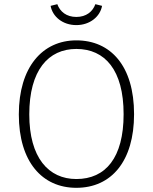

<svg xmlns="http://www.w3.org/2000/svg" viewBox="-20 -887 731 918"><path d="M345 -767C410 -767 459 -808 468 -859L436 -867C423 -831 392 -806 345 -806C298 -806 267 -831 254 -867L222 -859C231 -808 279 -767 345 -767ZM345 -694C183 -694 70 -566 70 -340C70 -113 182 11 345 11C513 11 621 -117 621 -341C621 -572 509 -694 345 -694ZM345 -653C482 -653 571 -552 571 -341C571 -133 485 -31 345 -31C212 -31 120 -133 120 -340C120 -551 211 -653 345 -653Z"/></svg>

Font: Fira Sans ExtraLight
Style: Regular
Weight: 200
Designer: bBox Type GmbH & Carrois Corporate GbR & Edenspiekermann AG
Foundry: bBox Type GmbH & Carrois Corporate GbR & Edenspiekermann AG
Version: Version 4.300;PS 004.300;hotconv 1.0.88;makeotf.lib2.5.64775